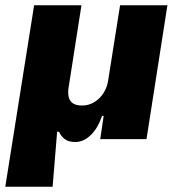

<svg xmlns="http://www.w3.org/2000/svg" viewBox="-41 -526 661 726"><path d="M-21 180 88 -506H267L219 -199Q215 -177 218.5 -160.5Q222 -144 234.5 -135.5Q247 -127 269 -127Q294 -127 315 -139.5Q336 -152 350 -173.5Q364 -195 368 -222L413 -506H592L513 0H338L351 -88H345Q329 -41 302 -15Q275 11 244 11Q219 11 204.5 0.5Q190 -10 182 -28H175L158 180Z"/></svg>

Font: Nunito Sans 7pt Black
Style: Italic
Weight: 900
Italic angle: -9°
Version: Version 3.101;gftools[0.9.27]